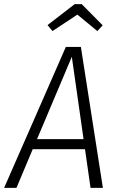

<svg xmlns="http://www.w3.org/2000/svg" viewBox="-40 -913 574 933"><path d="M400 0 373 -188H119L40 0H-20L280 -685H353L460 0ZM140 -237H366L309 -637ZM215 -762 191 -791 323 -893H357L459 -790L433 -762L336 -842Z"/></svg>

Font: Fira Sans Condensed Light
Style: Italic
Weight: 300
Width: 3
Italic angle: -8°
Designer: Carrois Corporate & Edenspiekermann AG
Foundry: Carrois Corporate GbR & Edenspiekermann AG
Version: Version 4.203